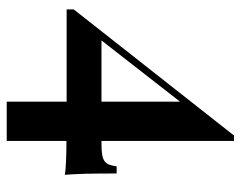

<svg xmlns="http://www.w3.org/2000/svg" viewBox="-92 -479 712 568"><g transform="rotate(90 264.0 -195.0)"><path d="M497.1 -30.8Q492.7 -31.7 482.9 -32.7Q473.1 -33.7 459.7 -34.2Q446.3 -34.7 430.2 -35.2Q414.1 -35.6 397 -35.6V141.1H280.8V-36.1H7.8V-57.1L380.9 -531.2H397V-139.2H405.3Q425.8 -139.2 438.2 -141.4Q450.7 -143.6 457.5 -148.9Q464.4 -154.3 467.3 -162.8Q470.2 -171.4 472.2 -184.1H493.2Q493.2 -153.8 493.4 -130.9Q493.7 -107.9 494.1 -90.1Q494.6 -72.3 495.4 -58.1Q496.1 -43.9 497.1 -30.8ZM280.8 -371.6 99.6 -139.2H280.8Z"/></g></svg>

Font: SVN-Playfair Display
Style: Bold
Weight: 700
Designer: Claus Eggers Sørensen
Foundry: Claus Eggers Sørensen
Version: Version 1.004;PS 001.004;hotconv 1.0.70;makeotf.lib2.5.58329